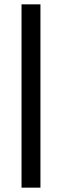

<svg xmlns="http://www.w3.org/2000/svg" viewBox="-20 -797 285 883"><path d="M79 -777H166V66H79Z"/></svg>

Font: Freesentation 5 Medium
Style: Regular
Weight: 500
Designer: glyphs from Roboto by Christian Robertson / Hangul glyphs from Noto Sans CJK(Source Han Sans) by Jang Soo-young and Kang
Foundry: PT&
Version: Version 2.001